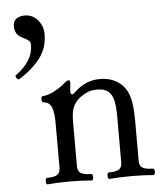

<svg xmlns="http://www.w3.org/2000/svg" viewBox="-52 -769 704 820"><g transform="rotate(-5 300.0 -359.5)"><path d="M34.7 -453.6Q30.8 -453.6 26.4 -459.5Q22.5 -464.8 22.5 -467.8Q22.5 -470.2 25.9 -473.1Q100.1 -527.3 100.1 -594.2Q100.1 -607.4 93.5 -613.8Q86.9 -620.1 65.4 -630.4Q34.2 -645.5 34.2 -680.2Q34.2 -703.6 48.6 -713.4Q63 -723.1 84 -723.1Q106.9 -723.1 124.8 -710.9Q142.6 -698.7 152.3 -678.7Q162.1 -658.7 162.1 -637.2Q162.1 -576.7 128.2 -533Q94.2 -489.3 39.1 -455.1Q37.1 -453.6 34.7 -453.6ZM580.1 -10.3Q580.1 -4.4 578.1 -0.2Q576.2 3.9 573.2 3.9Q530.8 0 478.5 0Q425.8 0 383.3 3.9Q380.4 3.9 378.7 -0.2Q377 -4.4 377 -10.3Q377 -16.1 378.7 -20Q380.4 -23.9 383.3 -23.9Q413.6 -23.9 427 -32Q440.4 -40 440.4 -62V-258.8Q440.4 -300.8 434.8 -326.7Q429.2 -352.5 412.8 -366.7Q396.5 -380.9 364.7 -380.9Q341.8 -380.9 325.4 -374.5Q309.1 -368.2 293.9 -356.9Q271.5 -340.8 261 -318.4Q250.5 -295.9 250.5 -253.9V-62Q250.5 -40 264.4 -32Q278.3 -23.9 308.6 -23.9Q311.5 -23.9 313.5 -19.8Q315.4 -15.6 315.4 -10.3Q315.4 -4.4 313.5 -0.2Q311.5 3.9 308.6 3.9Q266.1 0 213.9 0Q161.1 0 118.7 3.9Q115.7 3.9 114 -0.2Q112.3 -4.4 112.3 -10.3Q112.3 -16.1 114 -20Q115.7 -23.9 118.7 -23.9Q148.9 -23.9 162.4 -32Q175.8 -40 175.8 -62V-254.4Q175.8 -304.7 164.8 -325.4Q153.8 -346.2 130.9 -346.2Q127.9 -346.2 126.2 -350.1Q124.5 -354 124.5 -359.9Q124.5 -365.7 126.2 -369.6Q127.9 -373.5 130.9 -373.5Q151.4 -373.5 179.2 -387.9Q207 -402.3 226.1 -418.9Q240.2 -431.2 247.6 -431.2Q253.4 -431.2 253.4 -417.5Q250 -392.6 250 -380.4Q250 -370.1 257.3 -370.1Q261.2 -370.1 264.6 -373Q291 -399.4 319.3 -412.1Q347.7 -424.8 380.9 -424.8Q420.4 -424.8 450.2 -407.7Q480 -390.6 495.6 -359.9Q505.9 -338.9 510.5 -308.1Q515.1 -277.3 515.1 -231.9V-62Q515.1 -40 529.1 -32Q543 -23.9 573.2 -23.9Q576.2 -23.9 578.1 -19.8Q580.1 -15.6 580.1 -10.3Z"/></g></svg>

Font: JuniusX
Style: Regular
Weight: 400
Designer: Peter S. Baker
Foundry: Briery Creek Software
Version: Version 1.004